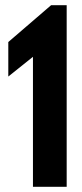

<svg xmlns="http://www.w3.org/2000/svg" viewBox="-20 -720 315 740"><path d="M12 -558V-425L107 -501V0H237V-700H177Z"/></svg>

Font: Jakob Semi-Condensed
Style: Regular
Weight: 400
Width: 4
Designer: Alan Madić
Foundry: X Cicéro
Version: Version 1.000;Glyphs 3.1.2 (3151)